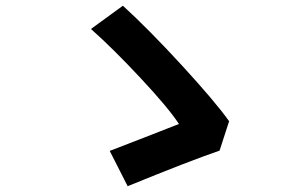

<svg xmlns="http://www.w3.org/2000/svg" viewBox="-20 -684 1040 669"><path d="M778.3 -261.7 745.1 -159.2Q639.6 -123 424.8 -35.2L362.3 -158.2Q484.4 -205.1 603.5 -252Q567.4 -307.6 469.7 -412.1Q372.1 -516.6 296.9 -583L408.2 -664.1Q499 -581.1 614.3 -455.6Q729.5 -330.1 778.3 -261.7Z"/></svg>

Font: Gen Shin Gothic Monospace Bold
Style: Bold
Weight: 700
Designer: [Source Han Sans]
Ryoko NISHIZUKA  (kana & ideographs); Paul D. Hunt (Latin, Greek & Cyrillic); Wenlong ZHANG  (bopomofo
Version: Version 1.002.20150607